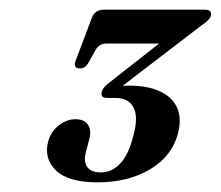

<svg xmlns="http://www.w3.org/2000/svg" viewBox="-20 -720 456 397"><path d="M348 -444Q336 -397.5 290.8 -370.2Q245.5 -343 182 -343Q121 -343 95.8 -367.5Q70.5 -392 79.5 -427Q85 -447.5 101.2 -460.5Q117.5 -473.5 136 -473.5Q154.5 -473.5 162 -462Q169.5 -450.5 164.5 -432L157.5 -405Q152.5 -386.5 160.2 -375Q168 -363.5 189 -363.5Q210.5 -363.5 228 -381.2Q245.5 -399 255.5 -438.5Q266.5 -478.5 256 -498Q245.5 -517.5 219 -517.5H201.5Q187 -517.5 190.5 -530.5Q193 -539.5 204.5 -548L309 -630H200Q184.5 -630 177 -615.5L163 -590.5Q156.5 -578.5 145.5 -578.5Q131 -578.5 136 -593.5L169.5 -682Q175.5 -700 195 -700H403.5Q419 -700 416 -687Q413.5 -678.5 396 -667L233.5 -542.5Q240.5 -543 246.5 -543Q305 -543 332.5 -516.5Q360 -490 348 -444Z"/></svg>

Font: Fraunces 144pt Soft SemiBold
Style: Italic
Weight: 600
Italic angle: -16°
Version: Version 1.000;[b76b70a41]